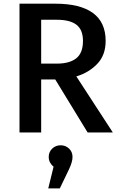

<svg xmlns="http://www.w3.org/2000/svg" viewBox="-20 -728 655 1055"><path d="M560.5 -503.1Q560.5 -424.6 513.8 -376.4Q467.2 -328.2 399.5 -308.2L600 0H461.5L283.6 -291.3H206.2V0H87.2V-707.7H284.6Q420.5 -707.7 490.5 -656.7Q560.5 -605.6 560.5 -503.1ZM435.9 -503.1Q435.9 -564.6 400 -592.1Q364.1 -619.5 291.3 -619.5H206.2V-378.5H293.8Q361.5 -378.5 398.7 -407.4Q435.9 -436.4 435.9 -503.1ZM313.3 70.3Q340.5 70.3 359.5 88.5Q378.5 106.7 378.5 134.4Q378.5 161.5 359.5 201.5L308.7 307.2H245.1L274.4 188.2Q262.6 178.5 255.1 164.9Q247.7 151.3 247.7 134.4Q247.7 107.2 266.7 88.7Q285.6 70.3 313.3 70.3Z"/></svg>

Font: Fira Code Medium
Style: Regular
Weight: 500
Designer: Carrois Corporate, Edenspiekermann AG, Nikita Prokopov
Foundry: Carrois Corporate, Edenspiekermann AG, Nikita Prokopov
Version: Version 6.002